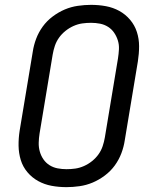

<svg xmlns="http://www.w3.org/2000/svg" viewBox="-20 -763 640 791"><path d="M254 8Q222 8 192.5 2.5Q163 -3 137.5 -17Q112 -31 93 -53.5Q74 -76 65.5 -104Q57 -132 56.5 -162.5Q56 -193 61 -225L115 -550Q119 -577 129 -603.5Q139 -630 156 -653.5Q173 -677 197 -695Q221 -713 247 -724Q273 -735 301 -739Q329 -743 355 -743Q387 -743 416.5 -737.5Q446 -732 471.5 -718Q497 -704 516 -681.5Q535 -659 544 -631Q553 -603 553 -572.5Q553 -542 548 -510L494 -185Q490 -158 480 -131.5Q470 -105 453 -81.5Q436 -58 412 -40Q388 -22 362 -11Q336 0 308 4Q280 8 254 8ZM254 -66Q272 -66 290 -68.5Q308 -71 326 -79Q344 -87 359.5 -99.5Q375 -112 386 -127.5Q397 -143 403 -161Q409 -179 412 -197L466 -522Q469 -541 470 -560Q471 -579 465.5 -596.5Q460 -614 450 -628.5Q440 -643 425 -652.5Q410 -662 392 -665.5Q374 -669 355 -669Q337 -669 319 -666.5Q301 -664 283 -656Q265 -648 249.5 -635.5Q234 -623 223 -607.5Q212 -592 206 -574Q200 -556 197 -538L143 -213Q140 -194 139.5 -175Q139 -156 144 -138.5Q149 -121 159 -106.5Q169 -92 184 -82.5Q199 -73 217 -69.5Q235 -66 254 -66Z"/></svg>

Font: Iosevka Extended Oblique
Style: Regular
Weight: 400
Width: 7
Italic angle: -9°
Monospace: yes
Designer: Belleve Invis
Foundry: Belleve Invis
Version: Version 32.0.1; ttfautohint (v1.8.4)